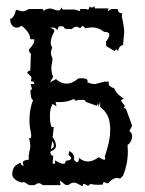

<svg xmlns="http://www.w3.org/2000/svg" viewBox="-20 -616 484 643"><path d="M77.6 3.9 61 -6.3 53.2 -4.9Q51.8 -4.9 46.4 -6.6Q41 -8.3 35.4 -11.7Q29.8 -15.1 25.4 -20.3Q21 -25.4 21 -32.7Q21 -62 49.8 -70.8V-69.8Q49.8 -62.5 59.1 -60.5L56.2 -70.3Q56.2 -80.1 76.2 -81.1V-95.7L81.5 -124Q81.5 -137.7 77.1 -153.8L80.6 -152.8Q84.5 -152.8 84.5 -162.1Q84.5 -168.9 81.5 -182.1Q78.6 -195.3 78.6 -210.9Q78.6 -251.5 90.8 -280.8Q82 -283.7 82 -314.9L87.4 -316.9L82.5 -334.5H94.7V-336.4Q94.7 -343.8 83 -343.8L85.4 -354Q85.4 -357.4 83.3 -360.1Q81.1 -362.8 78.4 -365.2Q75.7 -367.7 73.5 -369.6Q71.3 -371.6 71.3 -373Q71.3 -376.5 81.5 -380.4L83.5 -436.5Q76.7 -441.9 76.7 -447.3Q76.7 -450.2 79.6 -453.4Q82.5 -456.5 85.7 -460.4Q88.9 -464.4 91.8 -469.5Q94.7 -474.6 94.7 -481.9V-484.4H81.5Q81.1 -508.3 51.8 -529.8Q43.9 -523.4 36.6 -523.4Q26.9 -523.4 20.5 -531Q14.2 -538.6 14.2 -549.3V-552.7Q27.8 -556.2 33.7 -583.5L53.7 -578.1Q65.4 -578.1 76.2 -585.9H122.6L126.5 -579.6Q135.7 -587.4 147.5 -587.4Q153.8 -587.4 160.6 -584.2Q167.5 -581.1 174.3 -581.1Q184.6 -581.1 184.6 -591.3L190.4 -584H229.5L248.5 -579.1L248 -585.9H268.6L273.4 -583.5Q277.8 -583.5 279.8 -594.2Q283.2 -590.8 287.1 -590.8Q291.5 -590.8 296.4 -595.7L296.9 -587.9H343.8L340.8 -578.6L353 -585.9H373.5Q375.5 -571.3 389.6 -571.3L387.7 -562Q396 -524.9 396 -507.8L392.1 -465.3Q378.4 -462.9 375 -443.8Q372.6 -450.7 369.6 -450.7Q367.2 -450.7 364.3 -444.8L335.9 -461.4L334.5 -476.1Q346.2 -491.2 346.2 -499.5Q346.2 -509.3 330.6 -509.3H328.6Q310.5 -524.4 287.1 -524.4L265.1 -521.5L257.3 -529.8L248 -521.5Q241.7 -526.4 235.8 -526.4Q228 -526.4 220.2 -518.6L197.8 -519.5L191.9 -527.8H177.2L171.4 -515.1Q166 -523.9 156.2 -523.9L148.4 -522.9Q162.1 -518.6 162.1 -512.7V-511.2Q149.9 -488.8 149.9 -472.7Q149.9 -463.4 154.8 -457Q150.4 -445.8 150.4 -438.5Q150.4 -432.1 153.1 -427.2Q155.8 -422.4 155.8 -416L151.9 -391.1Q151.9 -371.1 158.2 -358.9L147 -339.8L167.5 -351.1Q184.1 -335.9 202.6 -335.9Q222.2 -335.9 242.7 -353.5L253.4 -354Q273.4 -354 273.4 -345.2L272.5 -340.8Q284.7 -334.5 298.3 -334.5L330.6 -342.8L344.7 -342.3L343.8 -336.4Q343.8 -326.2 362.3 -320.3Q371.1 -298.8 394.5 -286.6L384.8 -279.3L398.4 -260.7L394.5 -256.3Q394.5 -253.4 401.9 -251.5L422.4 -195.3L413.1 -176.8Q422.4 -171.9 422.4 -160.2Q422.4 -149.9 417.7 -141.8Q413.1 -133.8 407.2 -130.9L408.2 -108.9Q408.2 -67.4 392.1 -27.3L382.3 -18.1L372.6 -20Q357.4 -20 341.3 -1.5L329.1 -5.9Q324.7 -5.9 324.7 -0.5V2L310.5 2.9Q290 2.9 283.7 -0.5L275.4 6.3L261.2 -0.5Q257.8 -0.5 257.8 2.4L258.3 2.9Q258.3 6.8 255.4 6.8Q253.9 6.8 250.7 5.1Q247.6 3.4 243.9 1.2Q240.2 -1 236.1 -2.7Q231.9 -4.4 228.5 -4.4Q218.8 -4.4 209.5 3.4H199.7L180.2 -11.7L182.6 3.9H122.6Q116.2 -2.4 109.9 -2.4Q103 -2.4 96.7 3.9ZM227.5 -284.7Q206.5 -273.9 178.7 -273.9L166 -274.4L169.4 -259.8L156.2 -268.1Q147 -251.5 147 -229Q147 -202.1 153.3 -189.9L160.2 -191.4L156.2 -156.2Q160.2 -151.4 163.8 -143.6Q167.5 -135.7 167.5 -127.9Q167.5 -115.7 148.9 -108.4V-105.5Q148.9 -95.7 158.2 -93.8L156.2 -68.8L161.1 -66.9Q164.6 -66.9 164.6 -72.8L164.1 -79.1Q183.6 -67.4 192.4 -67.4Q199.7 -67.4 199.7 -75.7V-77.1Q218.3 -79.6 218.3 -85.9Q218.3 -90.3 209 -97.7L212.4 -110.4Q228.5 -100.6 228.5 -87.9L227.5 -81.1Q234.9 -72.8 238.8 -72.8Q243.7 -72.8 244.6 -87.4Q258.3 -75.2 274.4 -75.2Q291.5 -75.2 310.1 -89.4Q324.2 -81.1 329.1 -81.1Q332.5 -81.1 332.5 -84.5L330.6 -91.8Q349.1 -142.1 349.1 -182.1Q349.1 -207 342 -224.9Q335 -242.7 315.4 -257.8V-276.4L310.5 -257.8L308.1 -270L304.2 -261.7L267.1 -274.9Q267.1 -281.7 255.4 -281.7Q239.7 -281.7 233.4 -278.3ZM150.4 -117.2Q160.2 -120.1 160.2 -128.9Q160.2 -136.2 155.3 -144Z"/></svg>

Font: Truetypewriter PolyglOTT
Style: Regular
Weight: 400
Designer: Sergey Beatoff a.k.a. Sam_T
Version: Version 3.76